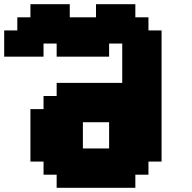

<svg xmlns="http://www.w3.org/2000/svg" viewBox="-20 -895 915 915"><path d="M250 0H625V-62.5H687.5V-125H750V-750H687.5V-812.5H625V-875H437.5V-812.5H312.5V-875H125V-812.5H62.5V-750H0V-625H187.5V-687.5H250V-625H500V-687.5H562.5V-500H250V-437.5H187.5V-375H125V-125H187.5V-62.5H250ZM500 -187.5H375V-312.5H500Z"/></svg>

Font: Faithful 32x
Style: Bold
Weight: 400
Foundry: Faithful Resource Pack
Version: Version 1.0; January 27, 2023